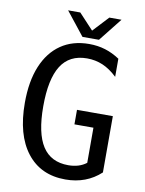

<svg xmlns="http://www.w3.org/2000/svg" viewBox="-98 -972 797 1055"><g transform="rotate(10 300.0 -445.0)"><path d="M195 -904H263L344 -817L425 -904H493L390 -774H298ZM341 14Q203 14 126 -85Q49 -184 49 -363Q49 -483 84 -567.5Q119 -652 184.5 -697Q250 -742 342 -742Q390 -742 432 -729Q474 -716 513 -690V-589Q473 -627 432 -644.5Q391 -662 344 -662Q246 -662 199 -587.5Q152 -513 152 -361Q152 -211 199 -138.5Q246 -66 343 -66Q404 -66 444 -97V-293H338V-374H538V-60Q458 14 341 14Z"/></g></svg>

Font: PlemolJP35 Console
Style: Regular
Weight: 400
Version: v2.0.3; ttfautohint (v1.8.4.7-5d5b-dirty) -l 6 -r 45 -G 200 